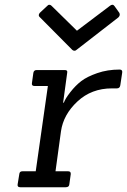

<svg xmlns="http://www.w3.org/2000/svg" viewBox="-20 -786 533 806"><path d="M303 -578Q298 -573 292.5 -573Q287 -573 283 -577L148 -713Q138 -721 147 -732L177 -760Q182 -766 187 -766Q192 -766 196 -762L303 -657L442 -762Q447 -766 452 -766Q457 -766 461 -760L481 -732Q486 -722 477 -713ZM256 0H65Q52 0 54 -12L61 -55Q62 -67 74 -67H130L181 -425H125Q112 -425 114 -437L120 -480Q122 -492 134 -492H252Q265 -492 262 -480L245 -355H248Q254 -372 275.5 -399.5Q297 -427 321 -445.5Q345 -464 388 -479Q431 -494 482 -494Q495 -494 493 -481L485 -428Q483 -415 471 -415H450Q364 -415 305 -360Q246 -305 236 -235L213 -67H266Q278 -67 277 -55L271 -12Q270 0 256 0Z"/></svg>

Font: Sanchez
Style: Italic
Weight: 400
Designer: Daniel Hernández
Foundry: LatinoType
Version: Version 1.001